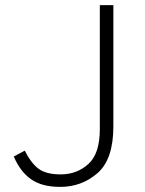

<svg xmlns="http://www.w3.org/2000/svg" viewBox="-20 -720 569 752"><path d="M34 -107 77 -130Q101 -82 130.5 -59.5Q160 -37 218 -37Q281 -37 326 -77.5Q371 -118 371 -214V-700H424V-225Q424 -96 362 -42Q300 12 216 12Q144 12 101.5 -18Q59 -48 34 -107Z"/></svg>

Font: Overpass ExtraLight
Style: Regular
Weight: 200
Designer: Delve Withrington, Thomas Jockin
Foundry: Delve Fonts
Version: Version 3.000;DELV;Overpass